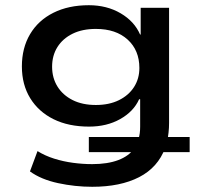

<svg xmlns="http://www.w3.org/2000/svg" viewBox="-20 -528 766 737"><path d="M334 189Q268 189 203 175Q138 161 95 130L124 52Q153 70 188 81Q223 92 260.5 97Q298 102 334 102Q393 102 434 86.5Q475 71 496 41L497 56H321V-2H530L512 5Q515 -6 516.5 -17Q518 -28 518 -42V-147H514Q493 -100 441.5 -71Q390 -42 322 -42Q243 -42 185.5 -70.5Q128 -99 96 -151Q64 -203 64 -273Q64 -344 95.5 -397Q127 -450 185 -479Q243 -508 321 -508Q390 -508 443 -477Q496 -446 518 -395L520 -396V-498H629V-56Q629 -37 627 -19.5Q625 -2 622 14L610 -2H708V56H598L614 40Q586 115 514 152Q442 189 334 189ZM348 -125Q399 -125 436.5 -143.5Q474 -162 494.5 -194Q515 -226 515 -267Q515 -335 470 -376Q425 -417 348 -417Q296 -417 258.5 -398.5Q221 -380 200.5 -347.5Q180 -315 180 -272Q180 -229 200.5 -196Q221 -163 258.5 -144Q296 -125 348 -125Z"/></svg>

Font: Nunito Sans 7pt SemiExpanded SemiBold
Style: Regular
Weight: 600
Width: 6
Designer: Vernon Adams
Foundry: Vernon Adams
Version: Version 3.101;gftools[0.9.27]